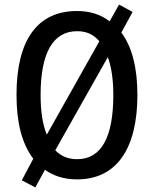

<svg xmlns="http://www.w3.org/2000/svg" viewBox="-20 -772 671 837"><path d="M579 -358C579 -475 556 -567 509 -630L558 -720L499 -752L458 -679C419 -709 372 -724 316 -724C141 -724 52 -595 52 -359C52 -240 74 -148 125 -80L75 14L134 45L176 -32C213 -5 260 10 316 10C489 10 579 -125 579 -358ZM157 -358C157 -538 209 -636 316 -636C357 -636 388 -622 413 -592L184 -185C166 -228 157 -286 157 -358ZM474 -358C474 -176 423 -78 316 -78C277 -78 246 -91 221 -117L450 -523C466 -480 474 -424 474 -358Z"/></svg>

Font: Noto Sans Sinhala UI Condensed Medium
Style: Regular
Weight: 500
Width: 3
Designer: Jelle Bosma - Monotype Design Team
Foundry: Monotype Imaging Inc.
Version: Version 2.006